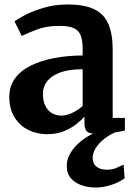

<svg xmlns="http://www.w3.org/2000/svg" viewBox="-20 -588 599 857"><path d="M190 11Q145 11 106.5 -8Q68 -27 44.8 -64.5Q21.5 -102 21.5 -156.5Q21.5 -203.5 47 -238.2Q72.5 -273 117.5 -295.2Q162.5 -317.5 221.8 -328.8Q281 -340 349 -340.5V-366Q349 -404.5 341 -427.8Q333 -451 310.5 -461.8Q288 -472.5 245 -472.5Q187 -472.5 144 -456Q101 -439.5 77 -427.5L45 -492.5Q57 -502.5 91.2 -520.5Q125.5 -538.5 174.8 -553.2Q224 -568 281.5 -568Q358 -568 401.8 -546.2Q445.5 -524.5 464.2 -479.8Q483 -435 483 -366V-61.5H537.5V-5.5Q526 -2.5 504.5 1Q483 4.5 458.8 7Q434.5 9.5 414.5 9.5Q380.5 9.5 368.8 -0.5Q357 -10.5 357 -41V-67.5Q344.5 -53 321 -34.2Q297.5 -15.5 264.5 -2.2Q231.5 11 190 11ZM255 -72Q276.5 -72 303 -84.5Q329.5 -97 349 -115V-279Q286.5 -279 247.2 -264Q208 -249 189.8 -224.5Q171.5 -200 171.5 -170.5Q171.5 -138 182.2 -116Q193 -94 211.8 -83Q230.5 -72 255 -72ZM404 249Q375.5 249 346 239.5Q316.5 230 297.2 208.5Q278 187 278 152Q278 130.5 287.8 108.5Q297.5 86.5 315.8 66.2Q334 46 359.8 28.5Q385.5 11 417.5 -1L452 -5L504 -1Q470 12 445.2 31.8Q420.5 51.5 407 73.5Q393.5 95.5 393.5 117Q393.5 142 410.5 155.8Q427.5 169.5 457.5 169.5Q480.5 169.5 497.2 162.5Q514 155.5 531.5 147L536.5 208Q522 218.5 501 228Q480 237.5 455.2 243.2Q430.5 249 404 249Z"/></svg>

Font: Merriweather Light 18pt
Style: Bold
Weight: 700
Version: Version 2.100